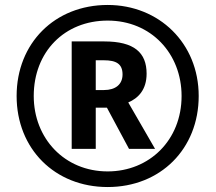

<svg xmlns="http://www.w3.org/2000/svg" viewBox="-20 -744 869 774"><path d="M414 10C627 10 781 -144 781 -357C781 -570 621 -724 414 -724C201 -724 47 -570 47 -357C47 -144 201 10 414 10ZM414 -53C240 -53 116 -186 116 -357C116 -535 240 -661 414 -661C589 -661 712 -528 712 -357C712 -179 582 -53 414 -53ZM269 -144H366V-310H411L500 -144H605L497 -331C537 -348 571 -382 571 -447C571 -532 521 -577 400 -577H269ZM399 -381H366V-501H399C449 -501 474 -486 474 -444C474 -404 446 -381 399 -381Z"/></svg>

Font: Noto Sans Georgian SemiBold
Style: Regular
Weight: 600
Designer: Monotype Design Team, Akaki Razmadze
Foundry: Google LLC
Version: Version 2.005